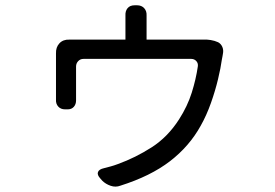

<svg xmlns="http://www.w3.org/2000/svg" viewBox="-20 -641 1040 727"><path d="M806 -481Q817 -475 822 -463Q827 -451 824 -437Q823 -433 822.5 -428Q822 -423 820 -415Q816 -385 805.5 -341Q795 -297 778.5 -250.5Q762 -204 740 -165Q697 -87 623.5 -30.5Q550 26 436 62Q418 69 399 62.5Q380 56 367 43L360 35Q347 21 351 10.5Q355 0 373 -4Q388 -8 399.5 -11Q411 -14 427 -20Q493 -44 554 -83Q615 -122 658 -189Q690 -239 706 -290Q722 -341 729 -389Q731 -401 723.5 -409.5Q716 -418 704 -418H296Q284 -418 276 -409.5Q268 -401 268 -389Q268 -361 268 -327Q268 -293 268 -275Q268 -271 268 -268Q268 -265 268 -261Q268 -246 259.5 -236.5Q251 -227 237 -227H226Q210 -227 200.5 -237.5Q191 -248 192 -264Q192 -268 192 -270Q192 -272 192 -279Q192 -288 192 -307.5Q192 -327 192 -350Q192 -373 192 -393.5Q192 -414 192 -424Q192 -428 192 -432.5Q192 -437 192 -438Q191 -462 205 -477Q219 -492 243 -491Q246 -491 255.5 -491Q265 -491 272 -491H455V-562Q455 -568 455 -572.5Q455 -577 455 -582Q454 -599 463 -610Q472 -621 490 -621H499Q516 -621 526 -610Q536 -599 535 -582Q535 -577 535 -573Q535 -569 535 -562V-491H722Q725 -491 736 -491Q747 -491 748 -491Q762 -492 777.5 -489.5Q793 -487 806 -481Z"/></svg>

Font: Chiron GoRound TC
Style: Regular
Weight: 400
Designer: Ryoko NISHIZUKA 西塚涼子 (kana, bopomofo & ideographs); Paul D. Hunt (Latin, Greek & Cyrillic); Sandoll Communications 산돌커뮤니
Foundry: Adobe
Version: Version 1.000;hotconv 1.1.1;makeotfexe 2.6.0